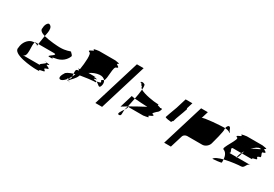

<svg xmlns="http://www.w3.org/2000/svg" viewBox="26 -1517 2963 2076"><g transform="rotate(30 1508.0 -478.5)"><path d="M135 -291C107 -201 365 -182 418 -182C511 -182 405 -188 475 -200C559 -212 455 -227 508 -244C581 -262 460 -276 502 -288C538 -296 504 -301 476 -304C500 -292 390 -244 437 -244H215C283 -244 237 -394 261 -426C251 -426 239 -425 224 -421C183 -409 139 -360 135 -291ZM255 -604C256 -664 291 -689 303 -676C334 -664 334 -623 329 -591L319 -541C276 -554 246 -574 255 -604ZM261 -426C264 -430 267 -432 272 -432H302L299 -404C300 -416 284 -425 261 -426ZM319 -541 302 -432H494C569 -432 422 -370 475 -370C568 -370 463 -376 533 -388C617 -400 659 -446 679 -494C684 -510 658 -525 649 -538C633 -537 602 -516 520 -516C495 -516 393 -522 319 -541ZM476 -304C457 -306 444 -307 456 -307C466 -307 474 -306 476 -304Z M703 -293C669 -242 678 -208 713 -220C730 -226 749 -243 767 -266C757 -269 751 -272 774 -276C781 -287 789 -299 796 -312C795 -322 795 -333 793 -344C745 -329 709 -312 703 -293ZM822 -633C784 -650 879 -665 853 -677C827 -689 928 -695 903 -695H1117C1092 -695 1191 -689 1156 -677C1122 -665 1209 -650 1162 -633C1122 -633 1142 -475 1113 -449C1099 -468 1073 -478 1041 -475C1005 -472 963 -456 928 -432H1004C1066 -432 956 -429 1025 -422C1081 -416 969 -409 1027 -400C1035 -400 1044 -398 1051 -395C1035 -387 1070 -383 1022 -383C1003 -383 933 -375 860 -362L857 -356C844 -315 800 -280 785 -260C781 -262 772 -264 767 -266C770 -269 772 -272 774 -276H775C794 -276 797 -292 796 -312C802 -324 808 -337 812 -350C805 -348 800 -346 793 -344C790 -373 788 -400 813 -400C817 -401 822 -401 824 -402C825 -404 824 -407 825 -409C815 -414 792 -418 828 -422C842 -507 853 -633 822 -633ZM777 -254C779 -254 781 -255 782 -255C780 -252 781 -249 783 -247C768 -249 754 -251 777 -254ZM782 -255C793 -257 790 -258 785 -260C783 -258 783 -257 782 -255ZM783 -247C785 -245 789 -244 797 -244C820 -244 800 -245 783 -247ZM1051 -395C1087 -379 1105 -335 1121 -386C1128 -410 1125 -433 1113 -449C1110 -447 1107 -445 1104 -445C1056 -428 1131 -413 1072 -401C1061 -399 1055 -397 1051 -395Z M1155 -188H1239L1419 -775H1335Z M1467 -624C1483 -636 1485 -594 1503 -594C1500 -584 1507 -575 1520 -566C1523 -604 1521 -631 1508 -631C1480 -648 1456 -627 1467 -624ZM1410 -290C1410 -290 1437 -307 1478 -332C1485 -361 1493 -401 1501 -443C1477 -446 1461 -448 1459 -452ZM1520 -566C1566 -536 1697 -516 1737 -516C1790 -516 1715 -510 1775 -498C1782 -496 1786 -494 1787 -492C1805 -497 1814 -495 1811 -484C1803 -458 1793 -445 1780 -438C1763 -420 1726 -392 1761 -392C1791 -374 1693 -359 1729 -347C1748 -335 1645 -329 1680 -329H1478C1492 -329 1480 -309 1465 -285C1466 -289 1466 -292 1467 -296C1469 -303 1474 -316 1478 -332C1528 -361 1598 -400 1662 -433C1615 -435 1544 -438 1501 -443C1509 -486 1517 -531 1520 -566ZM1439 -204C1474 -204 1457 -241 1465 -285C1441 -249 1408 -204 1439 -204Z M1890 -438C1887 -428 1954 -420 1965 -420C1967 -420 1972 -427 1977 -438H1982L1996 -484C2019 -542 2045 -620 2047 -626C2048 -628 2045 -630 2041 -632L2065 -710H1981L1942 -583C1919 -525 1892 -444 1890 -438Z M2014 -188H2098L2146 -344C2151 -360 2173 -375 2194 -375H2381C2416 -375 2452 -403 2463 -438C2468 -454 2515 -627 2506 -640V-654H2488C2460 -654 2237 -640 2231 -622L2258 -710H2174ZM2506 -654C2509 -678 2525 -694 2532 -694C2556 -694 2554 -660 2569 -646C2567 -638 2581 -638 2573 -632C2557 -647 2534 -653 2506 -654Z M2552 -298C2566 -299 2669 -306 2662 -316C2662 -329 2662 -341 2661 -353C2608 -339 2562 -321 2552 -298ZM2609 -445C2564 -445 2712 -632 2666 -632C2627 -650 2728 -664 2698 -676C2669 -689 2776 -695 2748 -695H2956C2928 -695 3033 -689 2995 -676C2958 -664 3052 -650 3000 -632C2954 -632 3027 -570 2981 -570C2929 -552 3011 -538 2949 -526C2888 -514 2962 -508 2899 -508H2801L2811 -541C2805 -530 2797 -519 2792 -508H2691C2645 -508 2718 -445 2672 -445H2771C2768 -433 2772 -437 2776 -445H2943C2897 -445 2907 -382 2861 -382C2835 -382 2740 -372 2661 -353C2657 -398 2641 -432 2609 -445ZM2778 -474C2774 -460 2772 -451 2771 -445H2776C2780 -453 2788 -464 2788 -464L2801 -508H2792C2786 -496 2781 -485 2778 -474ZM2855 -597C2910 -635 2984 -654 2942 -654C2917 -654 2886 -630 2855 -597Z"/></g></svg>

Font: bitstorm
Style: exextobl
Weight: 400
Version: Version 0.2